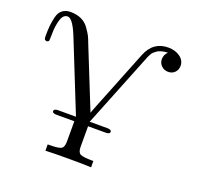

<svg xmlns="http://www.w3.org/2000/svg" viewBox="-114 -563 899 878"><g transform="rotate(20 335.5 -124.0)"><path d="M15.1 -297.9Q15.1 -328.6 17.1 -348.9Q19 -369.1 24.9 -393.6Q30.8 -418 46.4 -429.9Q62 -441.9 85.9 -441.9Q115.7 -441.9 138.4 -431.4Q161.1 -420.9 176 -399.4Q190.9 -377.9 196.5 -366.9Q202.1 -356 210.9 -332L328.1 -40Q330.1 -46.9 335.9 -61Q341.8 -75.2 344.2 -82L458 -367.2Q487.8 -442.4 562 -441.9Q595.2 -441.9 618.7 -425Q642.1 -408.2 642.1 -381.8Q642.1 -362.8 629.6 -349.9Q617.2 -336.9 597.2 -336.9Q578.1 -336.9 564.5 -349.9Q550.8 -362.8 550.8 -382.8Q550.8 -402.8 566.9 -418.9Q554.7 -418.9 543.9 -416.5Q533.2 -414.1 526.1 -411.1Q519 -408.2 512.5 -403.1Q505.9 -397.9 502 -394.5Q498 -391.1 494.6 -384.5Q491.2 -377.9 489.5 -375Q487.8 -372.1 485.4 -366.5Q482.9 -360.8 482.9 -359.9L338.9 0H424.8Q444.8 0 444.8 11Q444.8 22 424.8 22H338.9V122.1Q338.9 148.9 352.5 156Q366.2 163.1 413.1 163.1H416V193.8Q378.9 191.9 304.9 191.9Q231 191.9 193.8 193.8V163.1H199.2Q245.1 163.1 258.5 156Q272 148.9 272 121.1V22H185.1Q165 22 165 11Q165 0 185.1 0H272L131.8 -350.1Q103 -418 80.1 -418Q58.1 -418 49.1 -387.9Q40 -357.9 39.6 -322.5Q39.1 -287.1 38.1 -285.2Q36.1 -280.3 30 -279.1Q23.9 -277.8 19 -282.2Q15.1 -285.6 15.1 -297.9Z"/></g></svg>

Font: CMU Serif Upright Italic
Style: UprightItalic
Weight: 500
Version: Version 0.7.0